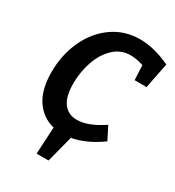

<svg xmlns="http://www.w3.org/2000/svg" viewBox="-212 -840 1055 1156"><g transform="rotate(30 315.5 -262.0)"><path d="M203 -285Q203 -194 236.5 -149.5Q270 -105 330 -105Q407 -105 510 -174L555 -85Q455 -12 354 7L306 192H223L233 5Q151 -15 103 -86.5Q55 -158 55 -279Q55 -396 100 -496Q145 -596 228.5 -656Q312 -716 420 -716Q519 -716 631 -663L596 -486H513L508 -588Q460 -604 418 -604Q351 -604 302 -557.5Q253 -511 228 -437.5Q203 -364 203 -285Z"/></g></svg>

Font: Bitter Pro
Style: Bold Italic
Weight: 700
Italic angle: -9°
Designer: Sol Matas, and Bitter project Authors
Foundry: Sol Matas
Version: Version 1.010